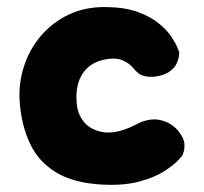

<svg xmlns="http://www.w3.org/2000/svg" viewBox="-20 -515 579 545"><path d="M271 9Q189 4.8 139 -25.8Q89 -56.2 65 -107.8Q41 -159.2 36 -224.2Q32 -276.2 47.5 -325.1Q63 -374 95.5 -412.5Q128 -451 175 -473.5Q222 -496 282 -495Q334.5 -494.2 370.6 -481.1Q406.8 -468 430.2 -449Q453.8 -430 466.2 -411Q478.8 -392 483.8 -379.4Q488.8 -366.8 488.8 -366.8Q488.8 -366.8 488.1 -357.8Q487.5 -348.8 481.9 -335.6Q476.2 -322.5 460.2 -311.2Q447.5 -302.8 429.2 -299Q411 -295.2 394 -298.2Q377 -301.2 368.8 -311Q367.2 -311 362.4 -317.2Q357.5 -323.5 349 -331Q340.5 -338.5 327 -344.1Q313.5 -349.8 295 -348.5Q270.2 -346.5 251.9 -338Q233.5 -329.5 221.1 -314.9Q208.8 -300.2 202.8 -281.2Q196.8 -262.2 197 -240Q196.5 -207 207.5 -185.2Q218.5 -163.5 237.5 -152.4Q256.5 -141.2 279.2 -139Q297.8 -138 315 -142Q332.2 -146 347.1 -152.6Q362 -159.2 372.1 -164.5Q382.2 -169.8 386 -170.5Q411.5 -178.8 431.2 -175Q451 -171.2 465.9 -161.4Q480.8 -151.5 489.2 -139Q503 -120.8 503.5 -105.6Q504 -90.5 500.5 -81.4Q497 -72.2 497 -72.2Q497 -72.2 484.6 -59Q472.2 -45.8 445.5 -28.6Q418.8 -11.5 375.9 0.2Q333 12 271 9Z"/></svg>

Font: Sour Gummy Black
Style: Regular
Weight: 900
Version: Version 1.000